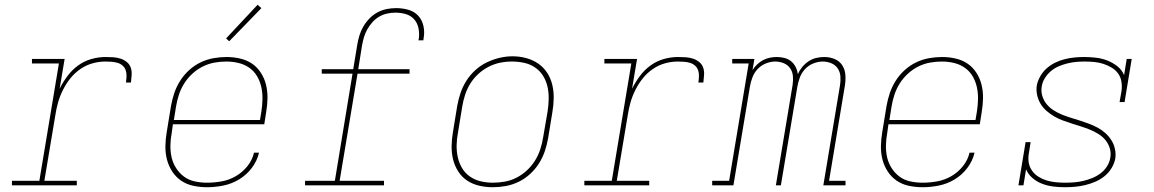

<svg xmlns="http://www.w3.org/2000/svg" viewBox="-20 -777 4840 805"><path d="M30 0V-19H145L227 -511H114V-530H251L230 -405Q244 -433 263 -458.5Q282 -484 307.5 -502.5Q333 -521 363 -529.5Q393 -538 422 -538Q438 -538 454 -537Q470 -536 484.5 -531.5Q499 -527 511 -517.5Q523 -508 528 -494Q533 -480 532 -463.5Q531 -447 529 -431H508Q510 -444 510.5 -457.5Q511 -471 507 -482.5Q503 -494 494 -502Q485 -510 473 -513.5Q461 -517 448 -518Q435 -519 422 -519Q395 -519 368 -511.5Q341 -504 317 -487.5Q293 -471 275 -448.5Q257 -426 244 -400Q231 -374 223.5 -347.5Q216 -321 212 -294L166 -19H302V0Z M848 8Q819 8 790.5 2Q762 -4 739.5 -19.5Q717 -35 702 -58Q687 -81 680 -108Q673 -135 673.5 -164.5Q674 -194 679 -223L697 -333Q702 -361 711 -387.5Q720 -414 735.5 -438.5Q751 -463 773 -483Q795 -503 821 -515.5Q847 -528 875 -533Q903 -538 930 -538Q959 -538 987 -531.5Q1015 -525 1037 -510Q1059 -495 1074 -471.5Q1089 -448 1095.5 -421Q1102 -394 1101.5 -365Q1101 -336 1096 -307L1088 -256H705L700 -220Q695 -194 694.5 -167.5Q694 -141 699.5 -117Q705 -93 718.5 -72Q732 -51 751.5 -36.5Q771 -22 796.5 -16.5Q822 -11 848 -11Q878 -11 909 -16.5Q940 -22 968 -38Q996 -54 1017 -80Q1038 -106 1045 -137H1066Q1058 -102 1035.5 -72.5Q1013 -43 982 -24.5Q951 -6 916.5 1Q882 8 848 8ZM1070 -274 1076 -310Q1080 -336 1080.5 -362Q1081 -388 1075.5 -412.5Q1070 -437 1057.5 -458Q1045 -479 1025 -493Q1005 -507 980 -513Q955 -519 929 -519Q904 -519 879 -514.5Q854 -510 830 -498Q806 -486 786 -467.5Q766 -449 752 -426.5Q738 -404 730 -379.5Q722 -355 718 -330L709 -274ZM941 -604 928 -616 1060 -757 1076 -743Z M1259 0V-19H1384L1458 -468H1329V-487H1461L1478 -590Q1481 -609 1487 -628.5Q1493 -648 1503.5 -666Q1514 -684 1529 -699.5Q1544 -715 1562.5 -725Q1581 -735 1601 -739Q1621 -743 1641 -743Q1667 -743 1692 -736Q1717 -729 1733.5 -711Q1750 -693 1755.5 -667.5Q1761 -642 1756 -616Q1756 -614 1755.5 -612Q1755 -610 1755 -608H1734Q1735 -610 1735 -611.5Q1735 -613 1736 -615Q1739 -637 1734.5 -659Q1730 -681 1716 -696.5Q1702 -712 1681 -718Q1660 -724 1637 -724Q1620 -724 1602.5 -720Q1585 -716 1569.5 -707Q1554 -698 1541.5 -684Q1529 -670 1520 -654Q1511 -638 1506 -621Q1501 -604 1498 -587L1482 -487H1697V-468H1479L1404 -19H1590V0Z M2046 8Q2017 8 1989 1.5Q1961 -5 1938.5 -20Q1916 -35 1901 -58.5Q1886 -82 1879.5 -109Q1873 -136 1873.5 -165Q1874 -194 1879 -223L1897 -333Q1902 -361 1911 -387.5Q1920 -414 1935.5 -438.5Q1951 -463 1973 -483Q1995 -503 2021 -515.5Q2047 -528 2074.5 -534.5Q2102 -541 2129 -541Q2158 -541 2186 -533.5Q2214 -526 2236.5 -510.5Q2259 -495 2274 -472Q2289 -449 2295.5 -421.5Q2302 -394 2301.5 -365Q2301 -336 2296 -307L2278 -197Q2273 -169 2264 -142.5Q2255 -116 2239.5 -91.5Q2224 -67 2202 -47Q2180 -27 2154 -14.5Q2128 -2 2100.5 3Q2073 8 2046 8ZM2046 -11Q2071 -11 2096.5 -15.5Q2122 -20 2145.5 -32Q2169 -44 2189 -62.5Q2209 -81 2223 -103.5Q2237 -126 2245 -150.5Q2253 -175 2257 -200L2276 -310Q2280 -336 2280.5 -362.5Q2281 -389 2275.5 -413.5Q2270 -438 2257 -459Q2244 -480 2223.5 -494Q2203 -508 2178 -513.5Q2153 -519 2126 -519Q2101 -519 2076.5 -514Q2052 -509 2028.5 -497Q2005 -485 1985 -466.5Q1965 -448 1951.5 -426Q1938 -404 1930 -379.5Q1922 -355 1918 -330L1900 -220Q1895 -194 1894.5 -168Q1894 -142 1899.5 -117.5Q1905 -93 1917.5 -72Q1930 -51 1950 -37Q1970 -23 1995 -17Q2020 -11 2046 -11Z M2430 0V-19H2545L2627 -511H2514V-530H2651L2630 -405Q2644 -433 2663 -458.5Q2682 -484 2707.5 -502.5Q2733 -521 2763 -529.5Q2793 -538 2822 -538Q2838 -538 2854 -537Q2870 -536 2884.5 -531.5Q2899 -527 2911 -517.5Q2923 -508 2928 -494Q2933 -480 2932 -463.5Q2931 -447 2929 -431H2908Q2910 -444 2910.5 -457.5Q2911 -471 2907 -482.5Q2903 -494 2894 -502Q2885 -510 2873 -513.5Q2861 -517 2848 -518Q2835 -519 2822 -519Q2795 -519 2768 -511.5Q2741 -504 2717 -487.5Q2693 -471 2675 -448.5Q2657 -426 2644 -400Q2631 -374 2623.5 -347.5Q2616 -321 2612 -294L2566 -19H2702V0Z M2966 0V-19H3037L3119 -511H3050V-530H3143L3135 -483Q3143 -496 3154.5 -507Q3166 -518 3179.5 -525Q3193 -532 3207.5 -535Q3222 -538 3237 -538Q3253 -538 3269 -534Q3285 -530 3297 -520Q3309 -510 3316 -496Q3323 -482 3325 -466Q3332 -482 3343.5 -496Q3355 -510 3370 -520Q3385 -530 3402 -534Q3419 -538 3436 -538Q3459 -538 3479.5 -529.5Q3500 -521 3511.5 -503Q3523 -485 3524.5 -462Q3526 -439 3522 -416L3456 -19H3525V0H3432L3502 -420Q3505 -439 3503.5 -457.5Q3502 -476 3492 -490.5Q3482 -505 3465 -512Q3448 -519 3429 -519Q3410 -519 3390 -511Q3370 -503 3355.5 -487.5Q3341 -472 3333.5 -452Q3326 -432 3323 -413L3254 0H3233L3303 -420Q3306 -439 3304.5 -457.5Q3303 -476 3293 -490.5Q3283 -505 3266 -512Q3249 -519 3230 -519Q3211 -519 3191 -511Q3171 -503 3156.5 -487.5Q3142 -472 3134.5 -452Q3127 -432 3124 -413L3055 0Z M3848 8Q3819 8 3790.5 2Q3762 -4 3739.5 -19.5Q3717 -35 3702 -58Q3687 -81 3680 -108Q3673 -135 3673.5 -164.5Q3674 -194 3679 -223L3697 -333Q3702 -361 3711 -387.5Q3720 -414 3735.5 -438.5Q3751 -463 3773 -483Q3795 -503 3821 -515.5Q3847 -528 3875 -533Q3903 -538 3930 -538Q3959 -538 3987 -531.5Q4015 -525 4037 -510Q4059 -495 4074 -471.5Q4089 -448 4095.5 -421Q4102 -394 4101.5 -365Q4101 -336 4096 -307L4088 -256H3705L3700 -220Q3695 -194 3694.5 -167.5Q3694 -141 3699.5 -117Q3705 -93 3718.5 -72Q3732 -51 3751.5 -36.5Q3771 -22 3796.5 -16.5Q3822 -11 3848 -11Q3878 -11 3909 -16.5Q3940 -22 3968 -38Q3996 -54 4017 -80Q4038 -106 4045 -137H4066Q4058 -102 4035.5 -72.5Q4013 -43 3982 -24.5Q3951 -6 3916.5 1Q3882 8 3848 8ZM4070 -274 4076 -310Q4080 -336 4080.5 -362Q4081 -388 4075.5 -412.5Q4070 -437 4057.5 -458Q4045 -479 4025 -493Q4005 -507 3980 -513Q3955 -519 3929 -519Q3904 -519 3879 -514.5Q3854 -510 3830 -498Q3806 -486 3786 -467.5Q3766 -449 3752 -426.5Q3738 -404 3730 -379.5Q3722 -355 3718 -330L3709 -274Z M4445 8Q4420 8 4396 5Q4372 2 4349.5 -6.5Q4327 -15 4309 -30.5Q4291 -46 4282 -67L4271 0H4250L4280 -181H4301L4294 -136Q4290 -116 4293 -96.5Q4296 -77 4307 -61.5Q4318 -46 4334 -36Q4350 -26 4368 -20.5Q4386 -15 4406 -13Q4426 -11 4446 -11Q4465 -11 4484 -12.5Q4503 -14 4522 -18.5Q4541 -23 4559.5 -30.5Q4578 -38 4594 -50Q4610 -62 4621 -79Q4632 -96 4635 -115Q4639 -136 4633 -155.5Q4627 -175 4614.5 -190Q4602 -205 4585 -215.5Q4568 -226 4549.5 -233.5Q4531 -241 4512 -247Q4493 -253 4474 -259Q4455 -265 4436 -272Q4417 -279 4400 -289Q4383 -299 4368 -312Q4353 -325 4343 -341.5Q4333 -358 4328.5 -378Q4324 -398 4327 -419Q4331 -439 4342 -458Q4353 -477 4369 -491Q4385 -505 4404.5 -514.5Q4424 -524 4444.5 -529Q4465 -534 4485 -536Q4505 -538 4525 -538Q4550 -538 4575.5 -535Q4601 -532 4623.5 -523Q4646 -514 4665 -499Q4684 -484 4693 -462L4704 -530H4725L4695 -349H4674L4682 -394Q4685 -414 4682 -433.5Q4679 -453 4668.5 -468Q4658 -483 4641.5 -493Q4625 -503 4607 -509Q4589 -515 4569 -517Q4549 -519 4529 -519Q4511 -519 4493 -517.5Q4475 -516 4456.5 -511.5Q4438 -507 4420 -499.5Q4402 -492 4387 -479.5Q4372 -467 4361.5 -450.5Q4351 -434 4348 -416Q4344 -395 4350 -375Q4356 -355 4368.5 -340Q4381 -325 4397.5 -314.5Q4414 -304 4432.5 -296.5Q4451 -289 4470.5 -283Q4490 -277 4509 -271Q4528 -265 4546.5 -258Q4565 -251 4582.5 -241.5Q4600 -232 4614.5 -219Q4629 -206 4639.5 -189.5Q4650 -173 4654.5 -153Q4659 -133 4656 -112Q4652 -91 4640 -71.5Q4628 -52 4610.5 -38Q4593 -24 4572 -15Q4551 -6 4530 -1Q4509 4 4488 6Q4467 8 4445 8Z"/></svg>

Font: Iosevka Curly Slab ThExObl
Style: Regular
Weight: 100
Width: 7
Italic angle: -9°
Monospace: yes
Designer: Belleve Invis
Foundry: Belleve Invis
Version: Version 11.1.0; ttfautohint (v1.8.3)